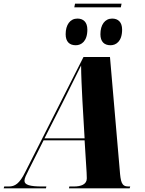

<svg xmlns="http://www.w3.org/2000/svg" viewBox="-77 -1024 788 1044"><path d="M584 -1004H331L327 -984H580ZM524 -778C554 -778 587 -799 587 -863C587 -904 565 -923 533 -923C493 -923 469 -889 469 -838C469 -797 490 -778 524 -778ZM335 -778C365 -778 398 -799 398 -863C398 -904 376 -923 344 -923C304 -923 280 -889 280 -838C280 -797 301 -778 335 -778ZM-57 0H173L175 -10H152C85 -10 56 -19 56 -41C56 -55 65 -72 80 -102L160 -261H383L394 -85C394 -74 395 -62 395 -54C395 -21 363 -10 325 -10H300L298 0H628L631 -10H621C584 -10 579 -34 574 -100L521 -714H377L60 -88C29 -25 4 -10 -29 -10H-54ZM265 -469C305 -551 342 -622 364 -668C364 -620 368 -538 371 -479L383 -272H165Z"/></svg>

Font: Noto Serif Display Condensed Black
Style: Italic
Weight: 900
Width: 3
Italic angle: -12°
Designer: Monotype Design Team
Foundry: Monotype Imaging Inc.
Version: Version 2.009